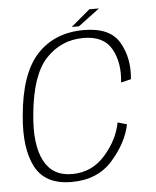

<svg xmlns="http://www.w3.org/2000/svg" viewBox="-50 -721 623 769"><g transform="rotate(-5 261.0 -336.5)"><path d="M207.5 4.5Q312.5 4.5 373 -64.8Q433.5 -134 448 -206.5L411 -217Q398.5 -148.5 345.2 -87.8Q292 -27 211.5 -27Q133 -27 99.2 -92.8Q65.5 -158.5 77.5 -278Q92 -435.5 153.2 -500.8Q214.5 -566 304.5 -566Q385.5 -566 416.8 -510.2Q448 -454.5 439 -375L479.5 -385Q488 -469.5 450.8 -533.5Q413.5 -597.5 308.5 -597.5Q191 -597.5 120.2 -521.5Q49.5 -445.5 35 -276.5Q22.5 -146 62 -70.8Q101.5 4.5 207.5 4.5ZM261.5 -614H290.5L376.5 -678.5H338Z"/></g></svg>

Font: Anybody UltraCondensed Thin ExtraLight
Style: Italic
Weight: 250
Italic angle: -10°
Version: Version 1.111